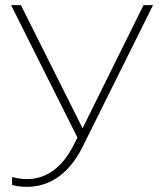

<svg xmlns="http://www.w3.org/2000/svg" viewBox="-20 -720 626 744"><path d="M27 -34V-3C46 2 65 4 85 4C160 4 242 -34 300 -151L573 -700H536L300 -223L61 -700H23L280 -187L266 -159C216 -60 150 -26 84 -26C65 -26 46 -29 27 -34Z"/></svg>

Font: Chess Sans ExtraLight
Style: Regular
Weight: 275
Designer: Wolf Bōese
Foundry: Wolf Bōese
Version: Version 7.223;Glyphs 3.3 (3306)